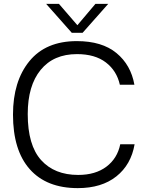

<svg xmlns="http://www.w3.org/2000/svg" viewBox="-20 -956 753 990"><path d="M376 -744Q506 -744 580.5 -682.5Q655 -621 673 -519H598Q582 -591 526 -634Q470 -677 377 -677Q256 -677 189.5 -595.5Q123 -514 123 -368Q123 -207 192 -130.5Q261 -54 383 -54Q472 -54 528.5 -96.5Q585 -139 600 -212H674Q656 -107 580 -46.5Q504 14 381 14Q220 14 133.5 -83.5Q47 -181 47 -365Q47 -537 131.5 -640.5Q216 -744 376 -744ZM218 -936H284L379 -826L472 -936H538L406 -787H350Z"/></svg>

Font: Nacelle Light
Style: Regular
Weight: 300
Designer: Sora Sagano
Foundry: Sora Sagano
Version: Version 1.000;FEAKit 1.0